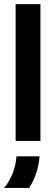

<svg xmlns="http://www.w3.org/2000/svg" viewBox="-29 -687 264 936"><path d="M47.2 0H168.1V-666.7H47.2ZM-9 229.2H113.2C142.4 183.3 159.7 131.9 163.9 75H51.4C46.5 137.5 24.3 188.2 -9 229.2Z"/></svg>

Font: Afacad
Style: Bold
Weight: 700
Designer: Kristian Moeller
Foundry: Dicotype
Version: Version 1.000